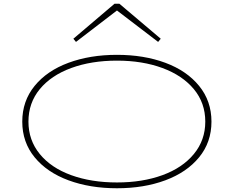

<svg xmlns="http://www.w3.org/2000/svg" viewBox="-20 -993 1249 1026"><path d="M99 -343Q99 -453 165 -534Q231 -615 346 -657.5Q461 -700 605 -700Q749 -700 863.5 -657.5Q978 -615 1044 -534Q1110 -453 1110 -343Q1110 -233 1044 -152.5Q978 -72 863.5 -29.5Q749 13 605 13Q461 13 346 -29.5Q231 -72 165 -152.5Q99 -233 99 -343ZM1077 -343Q1077 -443 1016 -516.5Q955 -590 848 -629.5Q741 -669 605 -669Q468 -669 360.5 -629.5Q253 -590 192.5 -516.5Q132 -443 132 -343Q132 -244 192.5 -170Q253 -96 360.5 -57Q468 -18 605 -18Q741 -18 848 -57Q955 -96 1016 -170Q1077 -244 1077 -343ZM372 -786 592 -973H618L839 -786L825 -769L605 -937L386 -769Z"/></svg>

Font: BioRhyme Expanded ExtraLight
Style: Regular
Weight: 275
Width: 7
Designer: Aoife Mooney
Foundry: Aoife Mooney Type
Version: Version 1.000